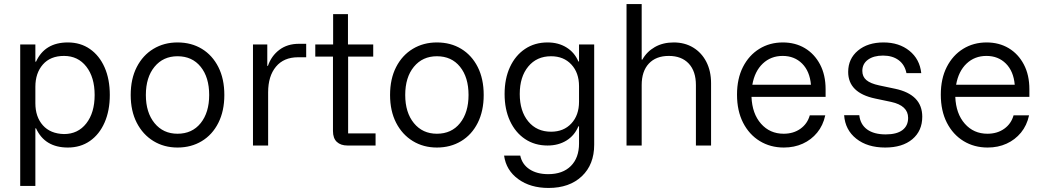

<svg xmlns="http://www.w3.org/2000/svg" viewBox="-20 -720 5165 950"><path d="M80 200V-500H155V-415H158.3Q201.7 -510 315.8 -510Q378.3 -510 425 -477.5Q471.7 -445 497.5 -386.7Q523.3 -328.3 523.3 -250Q523.3 -172.5 497.5 -113.8Q471.7 -55 425 -22.5Q378.3 10 315.8 10Q201.7 10 158.3 -85H155V200ZM296.7 -56.7Q365.8 -56.7 407.1 -109.6Q448.3 -162.5 448.3 -250Q448.3 -337.5 407.1 -390.4Q365.8 -443.3 296.7 -443.3Q229.2 -443.3 192.1 -400.8Q155 -358.3 155 -290.8V-209.2Q155 -141.7 192.1 -100Q229.2 -58.3 296.7 -56.7Z M858.3 10Q791.7 10 739.2 -22.1Q686.7 -54.2 656.7 -112.5Q626.7 -170.8 626.7 -250Q626.7 -330 656.7 -388.3Q686.7 -446.7 739.2 -478.3Q791.7 -510 858.3 -510Q926.7 -510 978.8 -478.3Q1030.8 -446.7 1060.4 -388.3Q1090 -330 1090 -250Q1090 -170.8 1060.4 -112.1Q1030.8 -53.3 978.3 -21.7Q925.8 10 858.3 10ZM858.3 -58.3Q930.8 -58.3 972.9 -110.8Q1015 -163.3 1015 -250Q1015 -337.5 972.9 -389.6Q930.8 -441.7 858.3 -441.7Q787.5 -441.7 744.6 -389.6Q701.7 -337.5 701.7 -250Q701.7 -163.3 744.6 -110.8Q787.5 -58.3 858.3 -58.3Z M1231.7 0V-500H1302.5V-394.2H1305.8Q1322.5 -443.3 1362.1 -473.3Q1401.7 -503.3 1459.2 -503.3H1495V-436.7H1455Q1384.2 -436.7 1345.4 -390Q1306.7 -343.3 1306.7 -263.3V0Z M1699.2 0Q1665.8 0 1646.7 -17.9Q1627.5 -35.8 1627.5 -71.7V-440H1540V-500H1628.3V-650H1701.7V-500H1826.7V-440H1702.5V-60H1838.3V0Z M2141.7 10Q2075 10 2022.5 -22.1Q1970 -54.2 1940 -112.5Q1910 -170.8 1910 -250Q1910 -330 1940 -388.3Q1970 -446.7 2022.5 -478.3Q2075 -510 2141.7 -510Q2210 -510 2262.1 -478.3Q2314.2 -446.7 2343.8 -388.3Q2373.3 -330 2373.3 -250Q2373.3 -170.8 2343.8 -112.1Q2314.2 -53.3 2261.7 -21.7Q2209.2 10 2141.7 10ZM2141.7 -58.3Q2214.2 -58.3 2256.2 -110.8Q2298.3 -163.3 2298.3 -250Q2298.3 -337.5 2256.2 -389.6Q2214.2 -441.7 2141.7 -441.7Q2070.8 -441.7 2027.9 -389.6Q1985 -337.5 1985 -250Q1985 -163.3 2027.9 -110.8Q2070.8 -58.3 2141.7 -58.3Z M2694.2 210Q2604.2 210 2544.2 166.2Q2484.2 122.5 2474.2 50H2554.2Q2563.3 93.3 2600 117.5Q2636.7 141.7 2692.5 141.7Q2764.2 141.7 2804.6 101.3Q2845 60.8 2845 -10V-95H2841.7Q2823.3 -50 2783.3 -25Q2743.3 0 2689.2 0Q2625.8 0 2577.9 -32.1Q2530 -64.2 2503.3 -121.7Q2476.7 -179.2 2476.7 -255Q2476.7 -330.8 2503.3 -388.3Q2530 -445.8 2577.9 -477.9Q2625.8 -510 2689.2 -510Q2743.3 -510 2783.3 -485Q2823.3 -460 2841.7 -415.8H2845V-500H2920V-4.2Q2920 94.2 2858.8 152.1Q2797.5 210 2694.2 210ZM2706.7 -68.3Q2769.2 -68.3 2807.1 -109.2Q2845 -150 2845 -216.7V-293.3Q2845 -360 2807.1 -400.8Q2769.2 -441.7 2706.7 -441.7Q2635.8 -441.7 2593.8 -390.8Q2551.7 -340 2551.7 -255Q2551.7 -170 2593.8 -119.2Q2635.8 -68.3 2706.7 -68.3Z M3080 0V-700H3155V-425H3158.3Q3180 -464.2 3220 -487.1Q3260 -510 3313.3 -510Q3368.3 -510 3410 -484.6Q3451.7 -459.2 3475 -413.8Q3498.3 -368.3 3498.3 -308.3V0H3423.3V-299.2Q3423.3 -367.5 3387.9 -405.4Q3352.5 -443.3 3289.2 -443.3Q3225.8 -443.3 3190.4 -405.4Q3155 -367.5 3155 -299.2V0Z M3858.3 10Q3791.7 10 3739.2 -22.1Q3686.7 -54.2 3656.7 -112.9Q3626.7 -171.7 3626.7 -251.7Q3626.7 -330.8 3656.2 -388.8Q3685.8 -446.7 3737.1 -478.3Q3788.3 -510 3853.3 -510Q3915 -510 3962.5 -481.7Q4010 -453.3 4037.5 -401.2Q4065 -349.2 4065 -278.3V-240.8H3698.3Q3701.7 -157.5 3745.4 -107.9Q3789.2 -58.3 3857.5 -58.3Q3905.8 -58.3 3940.4 -82.9Q3975 -107.5 3986.7 -149.2H4063.3Q4052.5 -99.2 4023.3 -63.8Q3994.2 -28.3 3952.1 -9.2Q3910 10 3858.3 10ZM3702.5 -300.8H3992.5Q3986.7 -367.5 3948.8 -405.4Q3910.8 -443.3 3852.5 -443.3Q3794.2 -443.3 3754.2 -405.4Q3714.2 -367.5 3702.5 -300.8Z M4360 10Q4271.7 10 4216.7 -33.8Q4161.7 -77.5 4156.7 -150H4231.7Q4236.7 -104.2 4270.4 -79.6Q4304.2 -55 4362.5 -55Q4416.7 -55 4445 -76.2Q4473.3 -97.5 4473.3 -136.7Q4473.3 -197.5 4389.2 -215.8L4310 -232.5Q4176.7 -260.8 4176.7 -364.2Q4176.7 -429.2 4225 -469.6Q4273.3 -510 4351.7 -510Q4428.3 -510 4479.6 -468.8Q4530.8 -427.5 4538.3 -358.3H4465Q4456.7 -400 4426.2 -422.5Q4395.8 -445 4349.2 -445Q4302.5 -445 4274.6 -424.6Q4246.7 -404.2 4246.7 -369.2Q4246.7 -340.8 4266.7 -323.8Q4286.7 -306.7 4330 -297.5L4409.2 -280.8Q4475.8 -266.7 4509.6 -232.1Q4543.3 -197.5 4543.3 -142.5Q4543.3 -72.5 4494.2 -31.2Q4445 10 4360 10Z M4866.7 10Q4800 10 4747.5 -22.1Q4695 -54.2 4665 -112.9Q4635 -171.7 4635 -251.7Q4635 -330.8 4664.6 -388.8Q4694.2 -446.7 4745.4 -478.3Q4796.7 -510 4861.7 -510Q4923.3 -510 4970.8 -481.7Q5018.3 -453.3 5045.8 -401.2Q5073.3 -349.2 5073.3 -278.3V-240.8H4706.7Q4710 -157.5 4753.8 -107.9Q4797.5 -58.3 4865.8 -58.3Q4914.2 -58.3 4948.8 -82.9Q4983.3 -107.5 4995 -149.2H5071.7Q5060.8 -99.2 5031.7 -63.8Q5002.5 -28.3 4960.4 -9.2Q4918.3 10 4866.7 10ZM4710.8 -300.8H5000.8Q4995 -367.5 4957.1 -405.4Q4919.2 -443.3 4860.8 -443.3Q4802.5 -443.3 4762.5 -405.4Q4722.5 -367.5 4710.8 -300.8Z"/></svg>

Font: Funnel Sans Light Light
Style: Regular
Weight: 300
Version: Version 1.000